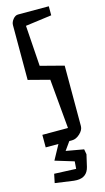

<svg xmlns="http://www.w3.org/2000/svg" viewBox="-139 -754 548 1006"><g transform="rotate(-15 135.5 -251.0)"><path d="M239 -661 97 -642 112 -421 239 -388V-60Q239 -39 218 -19.5Q197 0 175 0H160L128 45L224 62L229 90L214 155Q201 208 146 208Q135 208 129 207L29 193L39 145L157 150L160 110L58 79L101 0H32V-68H171L147 -336L32 -366V-663Q32 -679 44.5 -694.5Q57 -710 72 -710H239Z"/></g></svg>

Font: Bahianita
Style: Regular
Weight: 400
Designer: Pablo Cosgaya & Dani Raskovsky
Foundry: Pablo Cosgaya & Dani Raskovsky
Version: Version 1.008